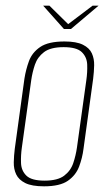

<svg xmlns="http://www.w3.org/2000/svg" viewBox="-20 -649 380 676"><path d="M135 7Q92 7 69 -4.5Q46 -16 37 -35Q28 -54 28.5 -77.5Q29 -101 32 -125L66 -372Q71 -404 82 -434Q93 -464 121.5 -483.5Q150 -503 207 -503Q249 -503 272 -491.5Q295 -480 303.5 -461Q312 -442 311.5 -419Q311 -396 308 -372L274 -125Q270 -93 258.5 -62.5Q247 -32 219 -12.5Q191 7 135 7ZM137 -13Q183 -13 206 -30.5Q229 -48 238 -75Q247 -102 251 -130L284 -367Q288 -395 287 -421.5Q286 -448 268 -465.5Q250 -483 204 -483Q158 -483 135 -465.5Q112 -448 103 -421.5Q94 -395 90 -367L57 -130Q53 -102 54 -75Q55 -48 73 -30.5Q91 -13 137 -13ZM205 -547 132 -629H154L220 -564L306 -629H327L230 -547Z"/></svg>

Font: Alumni Sans Thin
Style: Italic
Weight: 100
Italic angle: -8°
Designer: Robert E. Leuschke
Foundry: Robert E. Leuschke
Version: Version 1.016